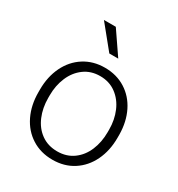

<svg xmlns="http://www.w3.org/2000/svg" viewBox="-179 -866 920 992"><g transform="rotate(30 280.5 -369.5)"><path d="M221.7 -749 314.9 -612.8H261.7L150.9 -749ZM44.4 -272Q44.4 -348.6 73.7 -409.2Q103 -469.7 156.5 -503.9Q210 -538.1 279.8 -538.1Q349.6 -538.1 403.1 -504.4Q456.5 -470.7 485.8 -411.4Q515.1 -352.1 516.1 -276.9V-256.3Q516.1 -179.7 486.8 -119.1Q457.5 -58.6 404.3 -24.4Q351.1 9.8 280.8 9.8Q210.4 9.8 156.7 -24.4Q103 -58.6 73.7 -119.1Q44.4 -179.7 44.4 -256.3ZM103 -256.3Q103 -196.8 123.8 -147.5Q144.5 -98.1 184.8 -69.1Q225.1 -40 280.8 -40Q335.9 -40 376 -69.1Q416 -98.1 436.8 -147.5Q457.5 -196.8 457.5 -256.3V-272Q457.5 -330.1 436.5 -379.4Q415.5 -428.7 375.2 -458.5Q335 -488.3 279.8 -488.3Q225.1 -488.3 185.1 -458.7Q145 -429.2 124 -379.6Q103 -330.1 103 -271.5Z"/></g></svg>

Font: Mardoto Light
Style: Regular
Weight: 400
Designer: Christian Robertson, Vahan Hovhannisyan
Foundry: Google
Version: Version 1.000